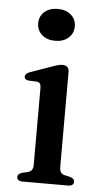

<svg xmlns="http://www.w3.org/2000/svg" viewBox="-52 -732 406 765"><g transform="rotate(5 151.5 -349.0)"><path d="M148 -570Q115.5 -570 95.2 -588Q75 -606 75 -634Q75 -662 95.2 -679.8Q115.5 -697.5 148 -697.5Q181 -697.5 201.2 -679.8Q221.5 -662 221.5 -634Q221.5 -606 201.2 -588Q181 -570 148 -570ZM212.5 -450.5V-70Q212.5 -45 232.5 -40L255 -35Q272.5 -29.5 272.5 -17Q272.5 0 249.5 0H68Q45.5 0 45.5 -17Q45.5 -29 63 -34.5L86.5 -40Q106.5 -45 106.5 -69.5V-379Q106.5 -400 90 -401.5L56.5 -403Q40 -405.5 40 -417.5Q40 -429.5 60 -437L142.5 -466Q172 -477 185.5 -477Q212.5 -477 212.5 -450.5Z"/></g></svg>

Font: Fraunces 9pt
Style: Regular
Weight: 400
Version: Version 1.000;[b76b70a41]